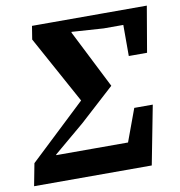

<svg xmlns="http://www.w3.org/2000/svg" viewBox="-76 -727 746 797"><g transform="rotate(-10 297.5 -328.5)"><path d="M4 0 22 -94 285 -342 277 -282 102 -601 111 -657H595L562 -464H485V-645L540 -595H402L268 -604L267 -577L258 -620L392 -355L247 -223L101 -100L119 -139L117 -111H467L396 -47L470 -248H548L500 0Z"/></g></svg>

Font: Source Serif 4
Style: Bold Italic
Weight: 700
Italic angle: -12°
Designer: Frank Grießhammer
Foundry: Adobe Systems Incorporated
Version: Version 4.004;hotconv 1.0.116;makeotfexe 2.5.65601